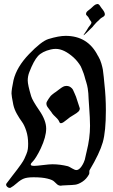

<svg xmlns="http://www.w3.org/2000/svg" viewBox="-20 -916 553 936"><path d="M474.6 -877Q491.2 -857.4 491.2 -846.7Q491.2 -841.8 488.3 -838.4Q485.4 -835 479.5 -832Q473.6 -829.1 471.7 -827.1Q445.3 -802.7 438.5 -793.9Q431.6 -785.2 430.7 -784.2Q390.6 -744.1 387.7 -744.1Q386.7 -744.1 389.6 -749Q405.3 -771.5 409.2 -779.3Q411.1 -783.2 418.5 -792Q425.8 -800.8 425.8 -805.7Q425.8 -809.6 422.9 -812.5Q418.9 -817.4 417 -820.8Q415 -824.2 413.6 -827.1Q412.1 -830.1 410.2 -833Q409.2 -835 406.2 -837.4Q403.3 -839.8 401.4 -842.3Q399.4 -844.7 399.4 -847.7Q399.4 -853.5 402.8 -857.9Q406.2 -862.3 412.6 -866.7Q418.9 -871.1 421.9 -874Q438.5 -890.6 447.3 -894.5Q453.1 -896.5 455.1 -896.5Q459 -896.5 462.4 -893.6Q465.8 -890.6 469.2 -884.8Q472.7 -878.9 474.6 -877ZM269.5 -321.3Q265.6 -332 252.4 -344.2Q239.3 -356.4 234.4 -363.3Q231.4 -369.1 223.6 -378.4Q215.8 -387.7 210.9 -395.5Q206.1 -403.3 206.1 -410.2Q206.1 -418 210 -422.9Q213.9 -429.7 216.8 -434.1Q219.7 -438.5 222.7 -442.4Q225.6 -446.3 227.5 -448.7Q229.5 -451.2 233.4 -454.1Q237.3 -457 238.3 -458Q239.3 -459 244.6 -462.9Q250 -466.8 252 -467.8Q255.9 -470.7 268.1 -480Q280.3 -489.3 287.6 -493.2Q294.9 -497.1 303.7 -497.1Q315.4 -497.1 323.7 -491.2Q332 -485.4 335.4 -479Q338.9 -472.7 343.8 -460.4Q348.6 -448.2 350.6 -444.3L369.1 -387.7Q369.1 -378.9 362.3 -372.1Q355.5 -365.2 340.3 -356.4Q325.2 -347.7 321.3 -344.7Q317.4 -341.8 307.1 -333.5Q296.9 -325.2 289.6 -320.3Q282.2 -315.4 277.3 -315.4Q271.5 -315.4 269.5 -321.3ZM123 -564.5Q115.2 -544.9 115.2 -523.4Q115.2 -502.9 131.8 -447.3Q137.7 -426.8 171.4 -377.9Q205.1 -329.1 205.1 -289.1Q205.1 -249 178.7 -192.4Q168 -169.9 157.7 -153.3Q147.5 -136.7 142.1 -131.3Q136.7 -126 133.3 -121.6Q129.9 -117.2 129.9 -113.3Q129.9 -107.4 147.5 -107.4Q158.2 -107.4 189.5 -111.3Q220.7 -115.2 235.4 -115.2Q272.5 -115.2 311.5 -105.5Q317.4 -103.5 331.1 -95.2Q344.7 -86.9 352.5 -86.9Q365.2 -86.9 377.9 -105.5Q383.8 -114.3 388.2 -124Q392.6 -133.8 393.6 -138.2Q394.5 -142.6 397.9 -157.7Q401.4 -172.9 402.3 -176.8Q418.9 -242.2 418.9 -302.7Q418.9 -336.9 414.1 -402.3Q413.1 -412.1 412.1 -432.1Q411.1 -452.1 410.6 -460.9Q410.2 -469.7 407.7 -484.9Q405.3 -500 400.4 -515.6Q399.4 -518.6 396 -529.8Q392.6 -541 392.1 -543.9Q391.6 -546.9 388.2 -556.6Q384.8 -566.4 383.3 -569.3Q381.8 -572.3 378.9 -580.6Q376 -588.9 373.5 -592.8Q371.1 -596.7 366.7 -603.5Q362.3 -610.4 358.4 -614.7Q354.5 -619.1 349.6 -625Q344.7 -630.9 338.9 -635.7Q292 -677.7 252 -677.7Q239.3 -677.7 227.5 -674.8Q185.5 -665 165 -642.6Q144.5 -620.1 123 -564.5ZM277.3 -10.7Q266.6 -10.7 258.8 -17.1Q251 -23.4 243.7 -31.2Q236.3 -39.1 210.9 -45.4Q185.5 -51.8 143.6 -51.8Q112.3 -51.8 96.2 -45.4Q80.1 -39.1 62.5 -23.4Q44.9 -7.8 30.3 0H26.4Q21.5 0 15.6 -4.9Q9.8 -9.8 9.8 -15.6Q9.8 -19.5 11.7 -21.5Q20.5 -33.2 39.1 -57.6Q57.6 -82 64 -89.8Q70.3 -97.7 82.5 -115.2Q94.7 -132.8 98.6 -141.6Q102.5 -150.4 108.4 -164.1Q114.3 -177.7 115.7 -189.5Q117.2 -201.2 117.2 -214.8Q117.2 -250 107.9 -278.3Q98.6 -306.6 86.9 -322.3Q75.2 -337.9 62.5 -360.4Q49.8 -382.8 44.9 -405.3Q36.1 -449.2 36.1 -460Q36.1 -479.5 45.9 -525.4Q61.5 -589.8 121.6 -652.3Q181.6 -714.8 215.8 -725.6Q266.6 -741.2 299.8 -741.2Q408.2 -741.2 457 -644.5Q458 -642.6 459 -641.6Q468.8 -625 474.1 -606.4Q479.5 -587.9 481.4 -576.7Q483.4 -565.4 485.8 -540.5Q488.3 -515.6 489.3 -503.9Q496.1 -444.3 496.1 -377.9Q496.1 -275.4 481 -222.2Q465.8 -168.9 417 -86.9Q415 -84 415.5 -77.1Q416 -70.3 414.1 -66.4Q401.4 -43 381.8 -30.3Q362.3 -17.6 346.7 -15.6Q331.1 -13.7 309.6 -13.2Q288.1 -12.7 282.2 -11.7Q281.2 -11.7 279.8 -11.2Q278.3 -10.7 277.3 -10.7Z"/></svg>

Font: Isabella
Style: Medium
Weight: 500
Designer: John Stracke
Version: Version 001.202